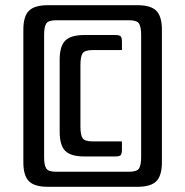

<svg xmlns="http://www.w3.org/2000/svg" viewBox="-20 -720 714 740"><path d="M150 -115Q150 -84 158 -71Q166 -58 197 -58H477Q508 -58 516 -71Q524 -84 524 -115V-585Q524 -616 516 -629Q508 -642 477 -642H197Q166 -642 158 -629Q150 -616 150 -585ZM70 -605Q70 -657 91.5 -678.5Q113 -700 165 -700H509Q561 -700 582.5 -678.5Q604 -657 604 -605V-95Q604 -43 582.5 -21.5Q561 0 509 0H165Q113 0 91.5 -21.5Q70 -43 70 -95ZM425 -585Q441 -585 445.5 -579.5Q450 -574 450 -558V-527H337Q306 -527 298 -514Q290 -501 290 -470V-232Q290 -201 298 -188Q306 -175 337 -175H450V-144Q450 -128 445.5 -122.5Q441 -117 425 -117H305Q253 -117 231.5 -138.5Q210 -160 210 -212V-490Q210 -542 231.5 -563.5Q253 -585 305 -585Z"/></svg>

Font: Rationale
Style: Regular
Weight: 400
Designer: Cyreal (www.cyreal.org)
Foundry: Cyreal (www.cyreal.org)
Version: Version 1.011